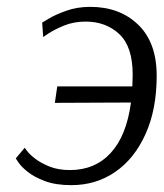

<svg xmlns="http://www.w3.org/2000/svg" viewBox="-20 -530 477 560"><path d="M52 -99Q52 -99 59.5 -89Q67 -79 83.5 -66.5Q100 -54 125 -44Q150 -34 184 -34Q257 -34 303 -84Q349 -134 362 -231L140 -230L147 -278H366Q366 -286 366.5 -294.5Q367 -303 367 -312Q367 -394 328 -430.5Q289 -467 230 -467Q195 -467 167 -455.5Q139 -444 122.5 -433Q106 -422 106 -422L103 -464Q103 -464 122 -475.5Q141 -487 173 -498.5Q205 -510 243 -510Q329 -510 383 -458Q437 -406 437 -309Q437 -211 404.5 -139Q372 -67 316 -28.5Q260 10 188 10Q142 10 110.5 -2Q79 -14 60.5 -29Q42 -44 34 -56Q26 -68 26 -68Z"/></svg>

Font: Arsenal SC
Style: Italic
Weight: 400
Italic angle: -9.10001°
Designer: Andrij Shevchenko
Foundry: Stairsfor
Version: Version 2.001; ttfautohint (v1.8.4.7-5d5b)